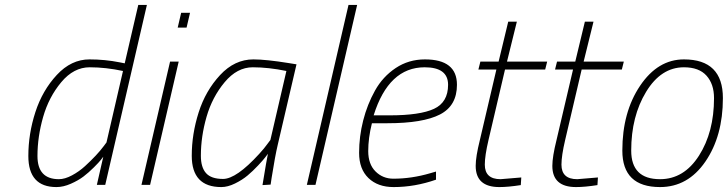

<svg xmlns="http://www.w3.org/2000/svg" viewBox="-20 -750 2953 779"><path d="M209 9Q95 9 95 -117Q95 -207 123.5 -295Q152 -383 210.5 -446Q269 -509 343 -509Q406 -509 466 -497L486 -493L541 -730H576L407 0H373L399 -114Q395 -109 388.5 -100.5Q382 -92 361 -71Q340 -50 319 -34Q298 -18 267.5 -4.5Q237 9 209 9ZM479 -462Q409 -477 344 -477Q279 -477 228.5 -416.5Q178 -356 155 -275.5Q132 -195 132 -117Q132 -23 219 -23Q243 -23 272 -38.5Q301 -54 325 -76Q374 -121 400 -156L412 -172Z M554 0 670 -500H705L589 0ZM701 -638 715 -698H751L737 -638Z M878 9Q758 9 758 -118Q758 -206 786 -294Q814 -382 873 -445.5Q932 -509 1008 -509Q1059 -509 1152 -494L1183 -489L1107 -163Q1096 -117 1082 -28L1078 -1L1045 1Q1062 -103 1067 -126Q1063 -121 1056 -111.5Q1049 -102 1027.5 -79Q1006 -56 984.5 -38Q963 -20 933.5 -5.5Q904 9 878 9ZM1142 -462Q1069 -477 1005.5 -477Q942 -477 891.5 -416.5Q841 -356 818 -276Q795 -196 795 -118Q795 -71 816 -47.5Q837 -24 885 -24Q939 -24 1032 -126Q1053 -149 1065 -166L1077 -182Z M1225 0 1394 -730H1429L1260 0Z M1576 -25Q1650 -25 1725 -47L1749 -54V-21Q1663 9 1577 9Q1513 9 1475 -27.5Q1437 -64 1437 -130Q1437 -196 1453.5 -261Q1470 -326 1501.5 -382.5Q1533 -439 1585.5 -474Q1638 -509 1704 -509Q1834 -509 1834 -406Q1834 -321 1765 -285.5Q1696 -250 1552 -250H1489Q1474 -190 1474 -137Q1474 -84 1503.5 -54.5Q1533 -25 1576 -25ZM1561 -282Q1684 -282 1741 -308.5Q1798 -335 1798 -406Q1798 -477 1703 -477Q1557 -477 1496 -282Z M1947 -82Q1947 -23 2011 -23L2095 -30L2093 1Q2042 9 2006 9Q1910 9 1910 -77Q1910 -114 1927 -182L1994 -468H1921L1929 -500H2003L2042 -662H2077L2037 -500H2200L2192 -468H2029L1962 -182Q1947 -118 1947 -82Z M2258 -82Q2258 -23 2322 -23L2406 -30L2404 1Q2353 9 2317 9Q2221 9 2221 -77Q2221 -114 2238 -182L2305 -468H2232L2240 -500H2314L2353 -662H2388L2348 -500H2511L2503 -468H2340L2273 -182Q2258 -118 2258 -82Z M2755 -509Q2913 -509 2913 -352Q2913 -198 2842 -94.5Q2771 9 2658 9Q2505 9 2505 -139Q2505 -295 2577 -402Q2649 -509 2755 -509ZM2658 -23Q2755 -23 2816 -118.5Q2877 -214 2877 -352Q2877 -409 2846.5 -443Q2816 -477 2755 -477Q2662 -477 2601.5 -377.5Q2541 -278 2541 -139Q2541 -23 2658 -23Z"/></svg>

Font: TitilliumWebThinItalic
Style: Thin Italic
Weight: 200
Italic angle: -13°
Version: Version 1.001;PS 57.000;hotconv 1.0.70;makeotf.lib2.5.55311